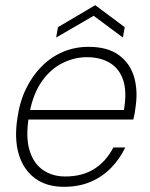

<svg xmlns="http://www.w3.org/2000/svg" viewBox="-20 -710 580 742"><path d="M227 12Q159 12 114.5 -21.5Q70 -55 52.5 -114Q35 -173 47 -252Q56 -317 81 -368Q106 -419 142.5 -455Q179 -491 224.5 -510Q270 -529 322 -529Q396 -529 439.5 -497Q483 -465 498.5 -411.5Q514 -358 503 -290Q502 -280 500 -269.5Q498 -259 495 -248H77L84 -285H459Q471 -356 456 -400.5Q441 -445 404.5 -467Q368 -489 315 -489Q268 -489 222 -466.5Q176 -444 142 -396Q108 -348 94 -273L91 -256Q79 -180 94 -129.5Q109 -79 145.5 -53.5Q182 -28 232 -28Q298 -28 344 -57Q390 -86 418 -140H464Q443 -96 409.5 -61.5Q376 -27 330.5 -7.5Q285 12 227 12ZM197 -565 204 -605 348 -690 462 -605 455 -565 342 -649Z"/></svg>

Font: DM Sans 11pt ExtraLight
Style: Italic
Weight: 250
Italic angle: -10°
Version: Version 4.004;gftools[0.9.30]